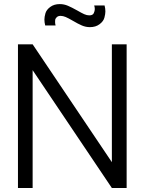

<svg xmlns="http://www.w3.org/2000/svg" viewBox="-20 -942 724 962"><path d="M430.5 -806Q410 -806 390.5 -814.2Q371 -822.5 344 -838.5Q322.5 -851 309 -856.8Q295.5 -862.5 283.5 -862.5Q271 -862.5 264 -855.5Q257 -848.5 256.5 -841.8Q256 -835 256 -832Q256 -823.5 258.5 -814.5H206.5Q202.5 -830 202.5 -844Q202.5 -857 207.5 -875Q212.5 -893 231.8 -907.2Q251 -921.5 279.5 -921.5Q300.5 -921.5 320 -913.2Q339.5 -905 367 -889.5Q388.5 -877 401.8 -871Q415 -865 427.5 -865Q444.5 -865 449.8 -876Q455 -887 455 -896.5Q455 -905 452 -914.5H504Q508 -899 508 -884.5Q508 -872 503.2 -853.8Q498.5 -835.5 479 -820.8Q459.5 -806 430.5 -806ZM70 0V-720H143.5L540.5 -129.5V-720H614.5V0H540.5L143.5 -590.5V0Z"/></svg>

Font: Vela Sans
Style: Regular
Weight: 400
Designer: Principal design: Mikhail Sharanda - project Manrope.
Design modification: Ravid Balaliev
Foundry: Mikhail Sharanda
Version: Version 1.001